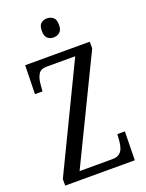

<svg xmlns="http://www.w3.org/2000/svg" viewBox="-168 -1000 820 1081"><g transform="rotate(-20 241.5 -460.0)"><path d="M29 0V-39L331 -665H159Q123 -665 109.5 -641Q96 -617 94 -585L90 -542H45L49 -714H436V-674L133 -49H330Q356 -49 371 -60Q386 -71 392.5 -89.5Q399 -108 401 -130L404 -172H449L446 0ZM254 -806Q232 -806 217.5 -819Q203 -832 203 -863Q203 -895 217.5 -907.5Q232 -920 254 -920Q275 -920 290.5 -907.5Q306 -895 306 -863Q306 -832 290.5 -819Q275 -806 254 -806Z"/></g></svg>

Font: Noto Serif ExtraCondensed
Style: Regular
Weight: 400
Width: 2
Designer: Monotype Design Team
Foundry: Monotype Imaging Inc.
Version: Version 2.013